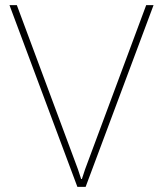

<svg xmlns="http://www.w3.org/2000/svg" viewBox="-20 -731 637 751"><path d="M284.7 -69.3 297.4 -30.8H300.3L313 -69.3L551.8 -710.9H580.6L314.9 0H282.7L17.1 -710.9H45.9Z"/></svg>

Font: Roboto-Thin
Style: Regular
Weight: 250
Designer: Google
Version: Version 1.100141; 2013; ttfautohint (v0.94.14-c901) -l 8 -r 